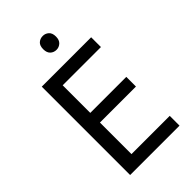

<svg xmlns="http://www.w3.org/2000/svg" viewBox="-270 -1006 1097 1097"><g transform="rotate(-45 278.0 -457.5)"><path d="M496 0H97V-714H496V-635H187V-412H478V-334H187V-79H496ZM306 -915Q326 -915 341.5 -901.5Q357 -888 357 -859Q357 -831 341.5 -817Q326 -803 306 -803Q284 -803 269 -817Q254 -831 254 -859Q254 -888 269 -901.5Q284 -915 306 -915Z"/></g></svg>

Font: Noto Sans Tai Tham
Style: Regular
Weight: 400
Designer: Monotype Design Team 2013. Revised by David WIlliams 2020
Foundry: Monotype Imaging Inc.
Version: Version 2.002